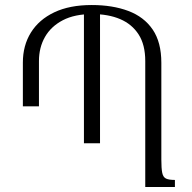

<svg xmlns="http://www.w3.org/2000/svg" viewBox="-20 -744 765 764"><path d="M622 -109Q622 -74 625.5 -56.5Q629 -39 640.5 -33.5Q652 -28 676 -28V0H558V-501Q558 -566 531.5 -607Q505 -648 458 -668Q411 -688 347 -688Q277 -688 230 -663.5Q183 -639 159 -597Q135 -555 135 -501V-321H71V-495Q71 -563 103 -614.5Q135 -666 196 -695Q257 -724 345 -724Q428 -724 490.5 -700.5Q553 -677 587.5 -626.5Q622 -576 622 -494ZM314 -695H378V-174H314Z"/></svg>

Font: Noto Serif Armenian Light
Style: Regular
Weight: 300
Version: Version 2.007